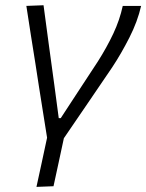

<svg xmlns="http://www.w3.org/2000/svg" viewBox="-20 -518 558 732"><path d="M119 194.5 139 102.5Q148.5 56.5 159.5 7Q151.5 -42.5 143.8 -91.5Q136 -140.5 128.5 -188L115 -275.5Q106 -330.5 97.5 -385.5L80.5 -495.5L146 -498Q155 -430 166 -348.8Q177 -267.5 187 -195L204 -67.5H211.5Q247.5 -122.5 282.5 -176Q317.5 -229.5 353 -283.5Q387 -337 411.8 -389.5Q436.5 -442 448 -495.5H518Q504.5 -436 473.2 -374.5Q442 -313 407.5 -261Q362 -194 316 -126.5Q269.5 -59 223.5 9Q213 58.5 203.5 102Q194 145.5 184 192Z"/></svg>

Font: Heraclito Light
Style: Italic
Weight: 300
Italic angle: -12°
Designer: Kostas Bartsokas (font) & Cristiano Sobral (main changes)
Foundry: Kostas Bartsokas (font) & Cristiano Sobral (main changes)
Version: Version 1.00;July 8, 2020;FontCreator 13.0.0.2655 64-bit